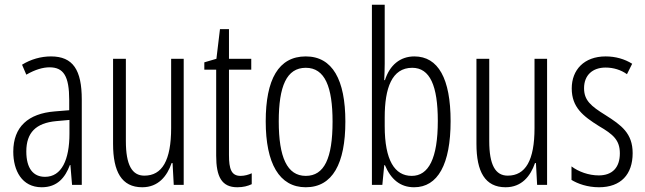

<svg xmlns="http://www.w3.org/2000/svg" viewBox="-20 -780 2722 810"><path d="M195 -542C153 -542 110 -530 73 -507L91 -465C129 -487 162 -496 189 -496C248 -496 272 -459 272 -358V-315L211 -310C99 -301 36 -245 36 -140C36 -61 72 10 156 10C222 10 255 -31 275 -84H277L284 0H325V-360C325 -485 288 -542 195 -542ZM217 -269 273 -274V-216C273 -106 240 -34 170 -34C120 -34 91 -70 91 -141C91 -220 131 -261 217 -269Z M755 -532H702V-240C702 -103 664 -39 589 -39C537 -39 511 -84 511 -185V-532H457V-173C457 -56 493 10 580 10C648 10 685 -37 704 -92H708L713 0H755Z M995 -38C956 -38 946 -67 946 -126V-486H1040V-532H946V-657H908L893 -532L842 -517V-486H892V-123C892 -35 915 10 981 10C1006 10 1025 5 1042 -3V-49C1029 -43 1012 -38 995 -38Z M1437 -267C1437 -443 1383 -542 1270 -542C1155 -542 1101 -445 1101 -268C1101 -91 1158 10 1270 10C1383 10 1437 -90 1437 -267ZM1156 -268C1156 -416 1189 -494 1270 -494C1351 -494 1383 -413 1383 -267C1383 -112 1348 -38 1270 -38C1191 -38 1156 -117 1156 -268Z M1603 -512V-760H1549V0H1593L1601 -83H1604C1629 -24 1668 10 1727 10C1827 10 1881 -87 1881 -269C1881 -448 1829 -542 1728 -542C1668 -542 1624 -505 1604 -442H1601C1602 -466 1603 -491 1603 -512ZM1719 -494C1794 -494 1827 -418 1827 -270C1827 -111 1788 -38 1717 -38C1645 -38 1603 -104 1603 -248V-285C1603 -408 1633 -494 1719 -494Z M2288 -532H2235V-240C2235 -103 2197 -39 2122 -39C2070 -39 2044 -84 2044 -185V-532H1990V-173C1990 -56 2026 10 2113 10C2181 10 2218 -37 2237 -92H2241L2246 0H2288Z M2649 -134C2649 -218 2601 -252 2535 -294C2472 -333 2444 -357 2444 -408C2444 -463 2480 -495 2535 -495C2568 -495 2600 -485 2625 -467L2647 -511C2615 -531 2577 -542 2535 -542C2444 -542 2392 -485 2392 -407C2392 -327 2440 -290 2507 -248C2567 -213 2595 -189 2595 -133C2595 -74 2564 -40 2506 -40C2463 -40 2420 -56 2391 -78V-21C2417 -5 2458 10 2507 10C2599 10 2649 -44 2649 -134Z"/></svg>

Font: Noto Sans Armenian ExtraCondensed Light
Style: Regular
Weight: 300
Width: 2
Designer: Monotype Design Team
Foundry: Monotype Imaging Inc.
Version: Version 2.008